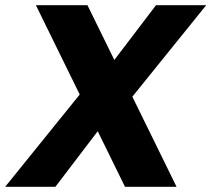

<svg xmlns="http://www.w3.org/2000/svg" viewBox="-42 -722 817 742"><path d="M441.1 0 96.7 -701.9H296L640.4 0ZM299.5 -398.1 374 -265.2 172 0H-22.1ZM433.9 -304.3 359.4 -437.2 560.9 -701.9H754.9Z"/></svg>

Font: Poppins Variable
Style: Italic
Weight: 100
Italic angle: -10°
Designer: Jonny Pinhorn
Foundry: Indian Type Foundry
Version: Version 6.000